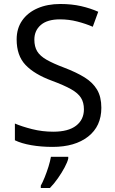

<svg xmlns="http://www.w3.org/2000/svg" viewBox="-20 -727 579 963"><path d="M488.3 -186.5Q488.3 -93.8 422.1 -42Q356 9.8 243.7 9.8Q186 9.8 137 1.2Q87.9 -7.3 54.7 -23.4V-107.4Q89.8 -92.3 141.1 -79.3Q192.4 -66.4 247.1 -66.4Q322.8 -66.4 361.8 -96.7Q400.9 -127 400.9 -178.7Q400.9 -212.9 386.2 -236.3Q371.6 -259.8 336.7 -279.5Q301.8 -299.3 239.7 -322.3Q152.3 -354.5 107.9 -401.4Q63.5 -448.2 63.5 -529.3Q63.5 -584.5 91.3 -624.3Q119.1 -664.1 168.5 -685.5Q217.8 -707 282.7 -707Q339.4 -707 386.5 -696.3Q433.6 -685.5 472.7 -668L445.3 -592.8Q409.2 -608.4 367.4 -619.1Q325.7 -629.9 280.8 -629.9Q217.3 -629.9 184.8 -601.8Q152.3 -573.7 152.3 -528.3Q152.3 -493.2 166.5 -469.7Q180.7 -446.3 213.4 -427.5Q246.1 -408.7 301.8 -387.7Q362.3 -364.7 403.8 -339.1Q445.3 -313.5 466.8 -277.3Q488.3 -241.2 488.3 -186.5ZM322.3 59.6V68.4Q318.4 85.9 304.2 112.5Q290 139.2 270.5 167Q251 194.8 230.5 215.8H184.6V204.1Q193.8 188 204.3 161.9Q214.8 135.7 223.4 108.2Q231.9 80.6 235.4 59.6Z"/></svg>

Font: Lunasima
Style: Regular
Weight: 400
Designer: The DocRepair Project, Monotype Design Team
Foundry: Google
Version: Version 2.009